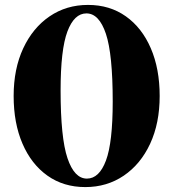

<svg xmlns="http://www.w3.org/2000/svg" viewBox="-20 -748 705 781"><path d="M338 -728Q426.5 -728 492 -681.5Q557.5 -635 593.5 -551.5Q629.5 -468 629.5 -357.5Q629.5 -247 590.8 -163.5Q552 -80 483.5 -33.5Q415 13 327 13Q238.5 13 173 -33.5Q107.5 -80 71.5 -163.5Q35.5 -247 35.5 -357.5Q35.5 -468 74.5 -551.5Q113.5 -635 181.8 -681.5Q250 -728 338 -728ZM333.5 -21.5Q383.5 -21.5 411 -95Q438.5 -168.5 438.5 -335Q438.5 -527.5 410.8 -610.5Q383 -693.5 331.5 -693.5Q282 -693.5 254.2 -620Q226.5 -546.5 226.5 -380Q226.5 -187.5 254.5 -104.5Q282.5 -21.5 333.5 -21.5Z"/></svg>

Font: Newsreader 72pt
Style: Bold
Weight: 700
Designer: Hugues Gentile
Foundry: Production Type
Version: Version 1.003; ttfautohint (v1.8.3)